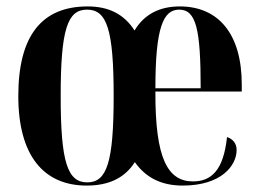

<svg xmlns="http://www.w3.org/2000/svg" viewBox="-20 -568 807 598"><path d="M250 10C318 10 368 -13 400 -63C434 -15 482 10 549 10C669 10 717 -52 717 -101C717 -122 704 -136 687 -141C676 -36 637 -3 581 -3C502 -3 463 -75 464 -283H733V-305C733 -464 659 -548 540 -548C479 -548 430 -525 399 -473C366 -525 317 -548 253 -548C111 -548 37 -458 37 -269C37 -82 117 10 250 10ZM252 0C190 0 169 -63 169 -269C169 -476 190 -538 251 -538C313 -538 334 -476 334 -269C334 -63 313 0 252 0ZM605 -293H464C464 -481 488 -538 538 -538C591 -538 605 -477 605 -293Z"/></svg>

Font: Noto Serif Display ExtraCondensed
Style: Bold
Weight: 700
Width: 2
Designer: Monotype Design Team
Foundry: Monotype Imaging Inc.
Version: Version 2.009